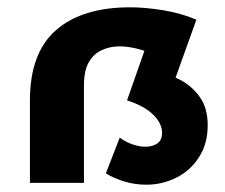

<svg xmlns="http://www.w3.org/2000/svg" viewBox="-20 -501 616 526"><path d="M62 0V-226Q62 -356 133.5 -418.5Q205 -481 337 -481Q377 -481 426.5 -473Q476 -465 518 -447L410 -348Q385 -360 358 -367Q331 -374 307 -374Q282 -374 259.5 -364Q237 -354 223.5 -331Q210 -308 210 -267V0ZM381 5Q349 5 320 -4Q291 -13 270 -26L308 -124Q324 -112 343 -105.5Q362 -99 378 -99Q398 -99 411 -108Q424 -117 424 -137Q424 -163 399.5 -187Q375 -211 328 -226L415 -303Q444 -298 475 -281.5Q506 -265 527.5 -235Q549 -205 549 -158Q549 -107 525 -70Q501 -33 462.5 -14Q424 5 381 5ZM328 -226 401 -434 518 -447 453 -266Z"/></svg>

Font: Ysabeau SC ExtraBold
Style: Regular
Weight: 800
Designer: Christian Thalmann (Catharsis Fonts)
Version: Version 2.001;gftools[0.9.30]; featfreeze: smcp